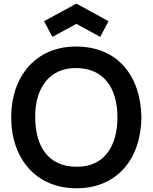

<svg xmlns="http://www.w3.org/2000/svg" viewBox="-20 -1022 841 1058"><path d="M268.8 -818.8 222.9 -905.2 401 -1002.1 578.1 -905.2 532.3 -818.8 401 -890.6ZM401 15.6C621.9 15.6 756.2 -141.7 759.4 -375C755.2 -608.3 625 -764.6 401 -765.6C178.1 -766.7 41.7 -602.1 41.7 -375C41.7 -147.9 179.2 15.6 401 15.6ZM401 -103.1C249 -104.2 175 -210.4 174 -375C171.9 -534.4 251 -649 401 -646.9C551 -645.8 627.1 -538.5 627.1 -375C627.1 -214.6 552.1 -101 401 -103.1Z"/></svg>

Font: Manrope3 Bold
Style: Regular
Weight: 700
Designer: Mikhail Sharanda
Foundry: Mikhail Sharanda
Version: Version 3.000;PS 003.000;hotconv 1.0.88;makeotf.lib2.5.64775